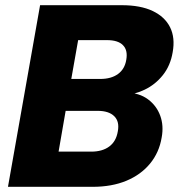

<svg xmlns="http://www.w3.org/2000/svg" viewBox="-20 -722 699 742"><path d="M468 -490.9Q474.5 -527.8 455.3 -547.3Q436.2 -566.9 394 -566.9H282L255.5 -416.9H367.5Q409.8 -416.9 436 -436Q462.2 -455.1 468 -490.9ZM604.8 -190.7Q595.3 -132.9 560 -89.9Q524.7 -46.9 468.4 -23.4Q412.2 0 338 0H10.8L134.9 -701.9H450.6Q523 -701.9 570.1 -679.5Q617.2 -657.1 637.3 -616.6Q657.4 -576.1 647.3 -520.2Q638.8 -468.6 609.4 -431.7Q580 -394.9 538.6 -375.2Q497.2 -355.5 450.6 -352.3L469.6 -364.3Q519 -362.8 552.2 -338Q585.3 -313.2 599.3 -274.7Q613.3 -236.2 604.8 -190.7ZM435.2 -213.8Q442.6 -252.1 421.6 -272.8Q400.6 -293.6 357.8 -293.6H233.7L206.4 -136H332.4Q375.6 -136 402.2 -155.8Q428.8 -175.5 435.2 -213.8Z"/></svg>

Font: Poppins Variable
Style: Italic
Weight: 100
Italic angle: -10°
Designer: Jonny Pinhorn
Foundry: Indian Type Foundry
Version: Version 6.000